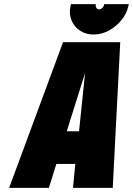

<svg xmlns="http://www.w3.org/2000/svg" viewBox="-20 -903 639 923"><path d="M599 -883H481L480 -879Q479 -872 471.5 -865Q464 -858 456 -858Q448 -858 443.5 -865Q439 -872 440 -879L441 -883H321L319 -874Q311 -837 323.5 -806Q336 -775 364 -756Q392 -737 430 -737Q468 -737 503 -756Q538 -775 563.5 -806Q589 -837 597 -874ZM522 0 558 -700H283L24 0H215L251 -115H342L331 0ZM301 -272 389 -552 360 -272Z"/></svg>

Font: Advent Pro Black
Style: Italic
Weight: 900
Italic angle: -12°
Version: Version 3.000